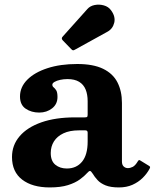

<svg xmlns="http://www.w3.org/2000/svg" viewBox="-20 -810 677 840"><path d="M32.5 -123Q32.5 -58.2 77 -24.1Q121.5 10 197.5 10Q245.5 10 277.4 -0.1Q309.2 -10.2 329.4 -25Q349.5 -39.7 361.7 -53.5Q369.5 -62.5 374 -62Q378.5 -61.5 385.5 -50.2Q394 -36 406.8 -22.1Q419.5 -8.2 441.6 0.9Q463.8 10 500 10H500.5Q533.5 10 559.3 -1.4Q585 -12.8 604.1 -31.6Q623.3 -50.5 634.8 -72.5Q637.3 -77.5 636.5 -79.8Q635.8 -82 631.8 -84.5L594.3 -107.5Q590.8 -110.5 588 -109.5Q585.3 -108.5 582.8 -104Q572 -85.8 561 -80.1Q550 -74.5 539.5 -74.5Q529 -74.5 521.3 -81.5Q513.5 -88.5 513.5 -103.5V-359.5Q513.5 -411.2 493.9 -449.6Q474.3 -488 431.1 -509Q388 -530 318 -530Q243.7 -530 187.4 -511.6Q131 -493.2 99.2 -461.1Q67.5 -429 67.5 -388Q67.5 -351.2 92.4 -334.4Q117.2 -317.5 151.5 -317.5Q184.5 -317.5 208 -336Q231.5 -354.5 231.5 -385.5Q231.5 -406.2 225.9 -414.9Q220.3 -423.5 214.6 -427.9Q209 -432.2 209 -439.5Q209 -446 218.4 -451.6Q227.8 -457.2 243 -460.6Q258.3 -464 275.5 -464Q306.7 -464 326.2 -452.1Q345.7 -440.2 354.6 -418.5Q363.5 -396.7 363.5 -367V-309.5Q363.5 -300.5 361.2 -298.5Q359 -296.5 350.5 -296.5H309Q223 -296.5 161.1 -274.8Q99.2 -253 65.9 -214Q32.5 -175 32.5 -123ZM202 -140.5Q202 -169 216 -191.4Q230 -213.7 257.5 -226.7Q285 -239.7 325.5 -239.7H353.5Q363.5 -239.7 363.5 -229.7V-191Q363.5 -132.3 338.9 -102.5Q314.3 -72.8 272.5 -72.8Q242.5 -72.8 222.3 -89.1Q202 -105.5 202 -140.5ZM291.3 -595.5Q296 -590.2 299.4 -589.9Q302.8 -589.5 308.8 -593.2L449.8 -671Q473.3 -683.8 479.8 -710.5Q486.3 -737.3 465.8 -765Q454.5 -780.8 434.3 -786.4Q414 -792 394 -788Q374 -784 362.3 -770.5L254.8 -650.5Q246.3 -642.3 254.5 -633.5Z"/></svg>

Font: Besley
Style: Regular
Weight: 400
Designer: Owen Earl
Foundry: indestructible type*
Version: Version 4.000